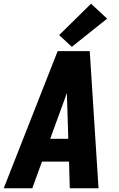

<svg xmlns="http://www.w3.org/2000/svg" viewBox="-42 -1009 638 1029"><path d="M-22 0H131L183 -143H328L332 0H486L439 -735H267ZM227 -265 309 -490Q313 -501 316 -511Q317 -501 317 -490L324 -265ZM343 -758 532 -909 446 -989 275 -821Z"/></svg>

Font: Iosevka Sparkle Heavy
Style: Italic
Weight: 900
Italic angle: -9°
Designer: Belleve Invis
Foundry: Belleve Invis
Version: Version 4.5.0; ttfautohint (v1.8.3)